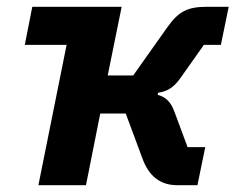

<svg xmlns="http://www.w3.org/2000/svg" viewBox="-20 -545 693 565"><path d="M93 0H233L275 -211H350L399 -79C418 -27 451 0 502 0H561L584 -112H532L493 -217C482 -247 466 -260 444 -266L445 -272C471 -276 490 -286 510 -314L580 -413H630L653 -525H588C531 -525 505 -510 474 -467L372 -323H297L338 -525H75L53 -413H176Z"/></svg>

Font: Braiins Sans
Style: Bold Italic
Weight: 700
Italic angle: -11.31°
Designer: Mike Abbink, Paul van der Laan, Pieter van Rosmalen, Jiri Chlebus, Lubos Buracinsky
Foundry: Bold Monday, Sudetype
Version: Version 1.000;hotconv 1.0.109;makeotfexe 2.5.65596